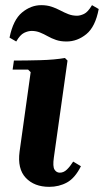

<svg xmlns="http://www.w3.org/2000/svg" viewBox="-20 -715 403 745"><path d="M264 -88 294 -70Q271 -24 240 -7Q209 10 171 10Q113 10 80 -25Q47 -60 56 -127L99 -435L89 -445H29L34 -480Q81 -480 136.5 -481.5Q192 -483 232 -490L242 -480L189 -104Q184 -69 191.5 -57Q199 -45 212 -45Q227 -45 239.5 -57Q252 -69 264 -88ZM337 -695 363 -680Q350 -611 315 -582.5Q280 -554 238 -554Q215 -554 197.5 -560Q180 -566 165 -574.5Q150 -583 135 -589Q120 -595 103 -595Q89 -595 73.5 -587.5Q58 -580 43 -554L17 -569Q31 -638 65.5 -666.5Q100 -695 140 -695Q162 -695 180 -689Q198 -683 214 -674.5Q230 -666 245.5 -660Q261 -654 279 -654Q291 -654 306 -661Q321 -668 337 -695Z"/></svg>

Font: Brygada 1918
Style: Italic
Weight: 400
Italic angle: -8°
Designer: Mateusz Machalski | Borys Kosmynka | Przemek Hoffer
Foundry: NIEPODLEGLA 2018
Version: Version 3.006